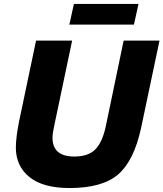

<svg xmlns="http://www.w3.org/2000/svg" viewBox="-20 -935 825 969"><path d="M692 -289Q656 -123 576 -54.5Q496 14 331 14Q197 14 128.5 -41.5Q60 -97 60 -190Q60 -239 76 -321L162 -730H344L254 -302Q245 -262 245 -240Q245 -145 355 -145Q426 -145 461.5 -181.5Q497 -218 514 -298L604 -730H785ZM330 -811 353 -915H679L656 -811Z"/></svg>

Font: Nacelle Heavy
Style: Italic
Weight: 800
Italic angle: -12°
Designer: Sora Sagano
Foundry: Sora Sagano
Version: Version 1.000;FEAKit 1.0